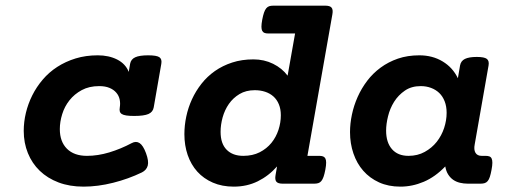

<svg xmlns="http://www.w3.org/2000/svg" viewBox="-20 -661 1839 691"><path d="M448.2 -431.2Q451.2 -447.8 466.6 -454.8Q481.9 -461.9 513.2 -461.9Q544.4 -461.9 554 -454.8Q563.5 -447.8 560.5 -431.2L533.2 -274.4Q530.3 -257.8 514.2 -250.7Q498 -243.7 462.9 -243.7Q445.3 -243.7 434.6 -245.4Q423.8 -247.1 418.2 -250.7Q412.6 -254.4 411.1 -260.3Q409.7 -266.1 411.1 -274.4Q413.6 -289.6 410.6 -303.2Q407.7 -316.9 398.4 -327.6Q389.2 -338.4 374 -344.7Q358.9 -351.1 336.9 -351.1Q300.8 -351.1 274.2 -336.7Q247.6 -322.3 230 -300Q212.4 -277.8 203.9 -250.2Q195.3 -222.7 195.3 -196.3Q195.3 -151.4 220.9 -125.7Q246.6 -100.1 293 -100.1Q332 -100.1 373.3 -112.5Q414.6 -125 454.1 -146Q469.7 -154.3 482.4 -146Q495.1 -137.7 505.4 -109.9Q516.1 -81.1 511.7 -64.9Q507.3 -48.8 490.7 -40.5Q442.4 -17.1 387.2 -3.2Q332 10.7 280.8 10.7Q230.5 10.7 190.7 -4.4Q150.9 -19.5 123 -46.4Q95.2 -73.2 80.3 -110.1Q65.4 -147 65.4 -189.9Q65.4 -222.2 73.2 -254.9Q81.1 -287.6 96.2 -317.9Q111.3 -348.1 133.8 -374.5Q156.2 -400.9 186 -420.2Q215.8 -439.5 252.2 -450.7Q288.6 -461.9 332 -461.9Q371.6 -461.9 401.6 -446.8Q431.6 -431.6 443.4 -402.3Z M1128.9 -100.1Q1137.2 -100.1 1142.6 -98.1Q1147.9 -96.2 1150.9 -90.8Q1153.8 -85.4 1153.8 -75.7Q1153.8 -65.9 1150.9 -50.3Q1147.9 -34.7 1144.5 -24.9Q1141.1 -15.1 1136.5 -9.5Q1131.8 -3.9 1125.7 -2Q1119.6 0 1111.3 0H997.1Q980.5 0 974.6 -7.1Q968.8 -14.2 971.7 -30.8L977.1 -62Q946.8 -27.8 907.7 -8.5Q868.7 10.7 821.3 10.7Q779.3 10.7 746.1 -3.7Q712.9 -18.1 690.2 -43.2Q667.5 -68.4 655.5 -103Q643.6 -137.7 643.6 -178.2Q643.6 -209.5 650.4 -241.7Q657.2 -273.9 670.9 -303.7Q684.6 -333.5 705.1 -359.6Q725.6 -385.7 753.4 -405.3Q781.2 -424.8 815.7 -436Q850.1 -447.3 892.1 -447.3Q930.7 -447.3 962.9 -431.4Q995.1 -415.5 1015.1 -388.7L1042 -540.5H945.8Q937.5 -540.5 932.1 -542.5Q926.8 -544.4 923.8 -549.8Q920.9 -555.2 920.9 -564.9Q920.9 -574.7 923.8 -590.3Q926.8 -606 930.2 -615.7Q933.6 -625.5 938.2 -631.1Q942.9 -636.7 949 -638.7Q955.1 -640.6 963.4 -640.6H1150.9Q1167.5 -640.6 1173.3 -633.5Q1179.2 -626.5 1176.3 -609.9L1086.4 -100.1ZM855.5 -100.1Q889.2 -100.1 914.6 -113Q939.9 -126 956.8 -146.7Q973.6 -167.5 982.2 -193.6Q990.7 -219.7 990.7 -246.1Q990.7 -268.6 983.6 -285.6Q976.6 -302.7 963.9 -314Q951.2 -325.2 934.1 -330.8Q917 -336.4 897 -336.4Q865.2 -336.4 842 -322.5Q818.8 -308.6 803.7 -286.9Q788.6 -265.1 781.2 -238.5Q773.9 -211.9 773.9 -186.5Q773.9 -144 795.7 -122.1Q817.4 -100.1 855.5 -100.1Z M1582.5 -62Q1546.4 -24.4 1505.1 -6.8Q1463.9 10.7 1420.9 10.7Q1377.9 10.7 1344.2 -4.6Q1310.5 -20 1287.4 -46.4Q1264.2 -72.8 1252 -108.6Q1239.7 -144.5 1239.7 -185.5Q1239.7 -216.3 1246.6 -248.8Q1253.4 -281.2 1267.1 -312Q1280.8 -342.8 1301.3 -369.9Q1321.8 -397 1349.6 -417.5Q1377.4 -438 1412.1 -450Q1446.8 -461.9 1489.3 -461.9Q1536.6 -461.9 1573 -439.9Q1609.4 -418 1627.9 -379.4L1635.7 -425.3Q1638.7 -441.9 1653.3 -449Q1668 -456.1 1695.8 -456.1Q1723.1 -456.1 1732.2 -449Q1741.2 -441.9 1738.3 -425.3L1688.5 -141.6Q1684.6 -122.1 1691.2 -111.1Q1697.8 -100.1 1713.4 -100.1H1727.5Q1735.8 -100.1 1741.2 -98.1Q1746.6 -96.2 1749.3 -90.6Q1752 -85 1752 -75.2Q1752 -65.4 1749 -49.8Q1746.1 -34.2 1742.9 -24.4Q1739.7 -14.6 1735.1 -9.3Q1730.5 -3.9 1724.4 -2Q1718.3 0 1710 0H1663.6Q1648.9 0 1635.5 -3.2Q1622.1 -6.3 1611.3 -13.7Q1600.6 -21 1593 -33Q1585.4 -44.9 1582.5 -62ZM1450.2 -100.1Q1482.9 -100.1 1508.5 -114.3Q1534.2 -128.4 1551.8 -150.6Q1569.3 -172.9 1578.4 -200.4Q1587.4 -228 1587.4 -254.9Q1587.4 -278.3 1580.3 -296.4Q1573.2 -314.5 1560.8 -326.4Q1548.3 -338.4 1531.2 -344.7Q1514.2 -351.1 1494.1 -351.1Q1460.9 -351.1 1437.3 -335Q1413.6 -318.8 1398.4 -294.7Q1383.3 -270.5 1376.5 -242.4Q1369.6 -214.4 1369.6 -190.9Q1369.6 -148.4 1390.6 -124.3Q1411.6 -100.1 1450.2 -100.1Z"/></svg>

Font: Courier Prime
Style: Bold Italic
Weight: 700
Monospace: yes
Designer: Alan Dague-Greene
Foundry: Quote-Unquote Apps
Version: Version 1.202